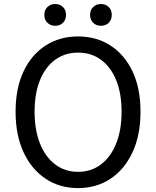

<svg xmlns="http://www.w3.org/2000/svg" viewBox="-20 -929 782 962"><path d="M371 13.4Q279.2 13.4 208.6 -33.4Q138 -80.2 98 -166.2Q58.1 -252.2 58.1 -369.3Q58.1 -487 98 -571.3Q138 -655.6 208.6 -701Q279.2 -746.4 371 -746.4Q463.3 -746.4 533.7 -700.8Q604.1 -655.2 644 -571.1Q684 -487 684 -369.3Q684 -252.2 644 -166.2Q604.1 -80.2 533.7 -33.4Q463.3 13.4 371 13.4ZM371 -68Q437.1 -68 486 -105.3Q535 -142.5 562.1 -210.1Q589.2 -277.8 589.2 -369.3Q589.2 -460.8 562.1 -527.3Q535 -593.7 486 -629.5Q437.1 -665.4 371 -665.4Q305.6 -665.4 256.3 -629.5Q207.1 -593.7 180.2 -527.3Q153.3 -460.8 153.3 -369.3Q153.3 -277.8 180.2 -210.1Q207.1 -142.5 256.3 -105.3Q305.6 -68 371 -68ZM256.5 -799.8Q232.9 -799.8 217.5 -815Q202.1 -830.1 202.1 -854.6Q202.1 -878.6 217.5 -893.7Q232.9 -908.9 256.5 -908.9Q280.7 -908.9 295.7 -893.7Q310.8 -878.6 310.8 -854.6Q310.8 -830.1 295.7 -815Q280.7 -799.8 256.5 -799.8ZM485.6 -799.8Q462 -799.8 446.7 -815Q431.3 -830.1 431.3 -854.6Q431.3 -878.6 446.7 -893.7Q462 -908.9 485.6 -908.9Q509.8 -908.9 524.9 -893.7Q540 -878.6 540 -854.6Q540 -830.1 524.9 -815Q509.8 -799.8 485.6 -799.8Z"/></svg>

Font: Noto Sans JP
Style: Regular
Weight: 100
Designer: Ryoko NISHIZUKA 西塚涼子 (kana, bopomofo & ideographs); Paul D. Hunt (Latin, Greek & Cyrillic); Sandoll Communications 산돌커뮤니
Foundry: Adobe
Version: Version 2.004;hotconv 1.0.118;makeotfexe 2.5.65603